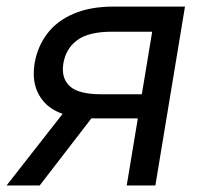

<svg xmlns="http://www.w3.org/2000/svg" viewBox="-46 -566 617 586"><path d="M428.2 0H340.8L418.5 -469.2H295.4Q225.1 -469.2 190.2 -443.8Q155.3 -418.5 147.5 -373Q140.1 -328.1 166.7 -303.2Q193.4 -278.3 262.7 -278.3H424.3L412.1 -204.6H244.6Q136.7 -204.6 92 -251Q47.4 -297.4 59.6 -373Q68.4 -423.8 97.9 -462.9Q127.4 -502 178.2 -523.9Q229 -545.9 301.3 -545.9H518.6ZM75.2 0H-25.9L167.5 -247.1H265.6Z"/></svg>

Font: Inter
Style: Italic
Weight: 400
Italic angle: -9.3988°
Designer: Rasmus Andersson
Foundry: rsms
Version: Version 4.001;git-66647c0bb